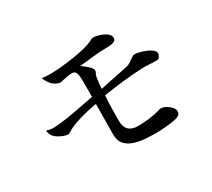

<svg xmlns="http://www.w3.org/2000/svg" viewBox="-131 -939 1261 1144"><g transform="rotate(-30 500.0 -366.5)"><path d="M897 -432Q897 -422 889.5 -410.5Q882 -399 869 -399Q844 -399 814 -401Q784 -403 755 -401Q691 -398 631.5 -391Q572 -384 498 -373Q495 -332 494 -287.5Q493 -243 493 -200Q493 -116 578 -116Q616 -116 655.5 -121Q695 -126 730 -136Q735 -138 738.5 -139Q742 -140 746 -140Q761 -140 779.5 -130Q798 -120 811.5 -105Q825 -90 825 -75Q825 -58 812 -49.5Q799 -41 782 -38Q765 -35 752 -33Q727 -30 702 -28Q677 -26 651 -26Q619 -26 580 -28.5Q541 -31 505 -42Q469 -53 446 -77.5Q423 -102 423 -146Q423 -199 424 -251.5Q425 -304 425 -356Q395 -351 354.5 -341.5Q314 -332 275.5 -319Q237 -306 211 -289Q207 -286 202.5 -283.5Q198 -281 192 -281Q184 -281 176.5 -283Q169 -285 161 -288Q134 -298 113.5 -314.5Q93 -331 89 -361Q88 -366 90 -366Q92 -366 96 -365Q104 -361 119.5 -359.5Q135 -358 150 -359Q181 -361 220 -366.5Q259 -372 298.5 -379.5Q338 -387 371.5 -393.5Q405 -400 426 -404V-519Q426 -533 424.5 -548.5Q423 -564 416 -575Q409 -586 391 -586Q375 -586 358 -582.5Q341 -579 326 -576Q322 -575 318.5 -573.5Q315 -572 310 -572Q289 -572 271 -584.5Q253 -597 240.5 -615Q228 -633 222 -650Q244 -646 280.5 -646Q317 -646 360 -650.5Q403 -655 445.5 -661.5Q488 -668 523.5 -677Q559 -686 578 -695Q586 -699 592.5 -703Q599 -707 609 -707Q625 -707 649.5 -699.5Q674 -692 694 -678Q714 -664 714 -644Q714 -630 702.5 -623.5Q691 -617 676.5 -615.5Q662 -614 651 -614Q603 -614 555 -608.5Q507 -603 456 -598Q465 -593 480.5 -581Q496 -569 508.5 -555.5Q521 -542 521 -531Q521 -524 518 -518Q515 -512 512 -506Q509 -499 506.5 -482.5Q504 -466 502.5 -447.5Q501 -429 500 -416Q525 -422 560 -429Q595 -436 632 -443.5Q669 -451 697 -457Q709 -460 721.5 -468.5Q734 -477 744 -484Q752 -490 758.5 -493.5Q765 -497 773 -497Q784 -497 804.5 -492Q825 -487 846 -478.5Q867 -470 882 -458Q897 -446 897 -432Z"/></g></svg>

Font: Kaisei Tokumin
Style: Regular
Weight: 400
Designer: Font-Kai, 金井和夫
Foundry: KAZUO KANAI
Version: Version 5.003